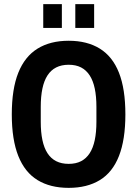

<svg xmlns="http://www.w3.org/2000/svg" viewBox="-20 -896 663 928"><path d="M312 12Q223 12 161.5 -25.5Q100 -63 68.5 -142Q37 -221 37 -343Q37 -466 68.5 -544.5Q100 -623 161.5 -661Q223 -699 312 -699Q401 -699 462.5 -661Q524 -623 555 -544.5Q586 -466 586 -343Q586 -221 555 -142Q524 -63 462.5 -25.5Q401 12 312 12ZM312 -104Q347 -104 372 -117Q397 -130 413.5 -155.5Q430 -181 438 -219Q446 -257 446 -307V-380Q446 -430 438 -468Q430 -506 413.5 -531.5Q397 -557 372 -570Q347 -583 312 -583Q277 -583 251.5 -570Q226 -557 209.5 -531.5Q193 -506 185 -468Q177 -430 177 -380V-307Q177 -257 185 -219Q193 -181 209.5 -155.5Q226 -130 251.5 -117Q277 -104 312 -104ZM189 -761V-876H279V-761ZM344 -761V-876H435V-761Z"/></svg>

Font: Archivo Condensed
Style: Bold
Weight: 700
Width: 3
Designer: Hector Gatti
Foundry: Omnibus-Type
Version: Version 2.001